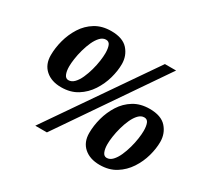

<svg xmlns="http://www.w3.org/2000/svg" viewBox="-149 -937 1232 1160"><g transform="rotate(30 467.5 -357.0)"><path d="M226 -279Q158 -279 117 -315.5Q76 -352 76 -416Q76 -467 90.5 -521Q105 -575 134.5 -621.5Q164 -668 210.5 -696.5Q257 -725 321 -725Q401 -725 438 -683.5Q475 -642 475 -583Q475 -537 460.5 -484.5Q446 -432 415.5 -385Q385 -338 338 -308.5Q291 -279 226 -279ZM208 0 700 -714H778L289 0ZM243 -338Q265 -338 283 -356.5Q301 -375 314.5 -405Q328 -435 337.5 -469.5Q347 -504 351.5 -536Q356 -568 356 -590Q356 -624 348 -644Q340 -664 319 -664Q297 -664 279 -645Q261 -626 247.5 -596.5Q234 -567 224.5 -532.5Q215 -498 210.5 -466.5Q206 -435 206 -413Q206 -380 215 -359Q224 -338 243 -338ZM662 11Q594 11 553 -25Q512 -61 512 -125Q512 -176 526.5 -230Q541 -284 570.5 -330.5Q600 -377 646.5 -405.5Q693 -434 757 -434Q837 -434 874 -392.5Q911 -351 911 -292Q911 -246 896.5 -193.5Q882 -141 851.5 -94.5Q821 -48 774 -18.5Q727 11 662 11ZM678 -47Q700 -47 718 -66Q736 -85 749.5 -115Q763 -145 772.5 -179.5Q782 -214 786.5 -246Q791 -278 791 -300Q791 -333 783 -353Q775 -373 754 -373Q732 -373 714 -354Q696 -335 682.5 -305.5Q669 -276 659.5 -241.5Q650 -207 645.5 -175.5Q641 -144 641 -122Q641 -89 650 -68Q659 -47 678 -47Z"/></g></svg>

Font: Noto Serif Tamil Black
Style: Italic
Weight: 900
Italic angle: -12°
Designer: Indian Type Foundry, Tom Grace, and the Monotype Design Team
Foundry: Monotype Imaging Inc.
Version: Version 2.003; ttfautohint (v1.8.4.7-5d5b)